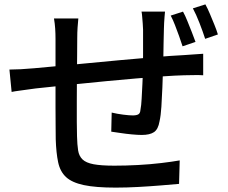

<svg xmlns="http://www.w3.org/2000/svg" viewBox="-20 -814 1040 875"><path d="M732 -761Q731 -753 730 -739Q729 -725 728 -710Q727 -695 727 -683Q726 -651 725.5 -619Q725 -587 724.5 -557.5Q724 -528 723 -502Q722 -462 720 -415.5Q718 -369 715.5 -328Q713 -287 707 -261Q701 -225 682 -212Q663 -199 626 -199Q608 -199 581 -201.5Q554 -204 528 -208Q502 -212 487 -214L489 -301Q514 -295 541.5 -291.5Q569 -288 585 -288Q602 -288 610.5 -293Q619 -298 620 -313Q624 -333 625.5 -364Q627 -395 629 -431.5Q631 -468 631 -503Q632 -530 632 -560Q632 -590 632 -620.5Q632 -651 632 -679Q632 -691 630.5 -706.5Q629 -722 628 -737Q627 -752 625 -761ZM337 -730Q335 -710 333.5 -688Q332 -666 332 -640Q332 -609 331.5 -562Q331 -515 330.5 -460.5Q330 -406 330 -353.5Q330 -301 330 -258.5Q330 -216 331 -193Q332 -154 336 -128.5Q340 -103 356 -87.5Q372 -72 406.5 -65.5Q441 -59 501 -59Q553 -59 609 -62Q665 -65 715 -71Q765 -77 799 -83L796 24Q762 27 713.5 31Q665 35 611 38Q557 41 507 41Q416 41 362 29.5Q308 18 281 -7Q254 -32 245 -74.5Q236 -117 234 -179Q234 -200 233.5 -238Q233 -276 233 -323Q233 -370 233 -419Q233 -468 233 -512.5Q233 -557 233 -589Q233 -621 233 -635Q233 -661 231.5 -683.5Q230 -706 226 -730ZM23 -497Q45 -497 74.5 -498.5Q104 -500 136 -503Q168 -506 228 -511.5Q288 -517 364.5 -524.5Q441 -532 523 -539.5Q605 -547 682.5 -553.5Q760 -560 820 -563Q839 -565 862.5 -566Q886 -567 906 -569V-471Q898 -472 882.5 -472Q867 -472 849.5 -471.5Q832 -471 819 -471Q780 -470 723 -466Q666 -462 601 -456.5Q536 -451 468 -444.5Q400 -438 337.5 -431.5Q275 -425 224 -419.5Q173 -414 143 -411Q127 -409 106.5 -406Q86 -403 66.5 -400.5Q47 -398 33 -395ZM814 -761Q824 -743 834 -718Q844 -693 854 -668Q864 -643 871 -623L812 -603Q805 -625 796 -650Q787 -675 777.5 -699.5Q768 -724 758 -743ZM916 -794Q926 -776 936.5 -751Q947 -726 957 -701.5Q967 -677 973 -657L915 -637Q904 -671 889 -709.5Q874 -748 859 -776Z"/></svg>

Font: Noto Sans JP Thin Medium
Style: Regular
Weight: 500
Version: Version 2.004-H2;hotconv 1.0.118;makeotfexe 2.5.65603